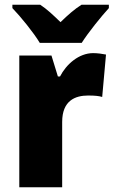

<svg xmlns="http://www.w3.org/2000/svg" viewBox="-20 -786 477 806"><path d="M147 -606H323C350 -649 405 -717 437 -752V-766H322C292 -747 266 -724 234 -693C202 -724 179 -746 149 -766H32V-752C66 -717 122 -648 147 -606ZM371 -563C311 -563 258 -516 232 -465H223L196 -553H61V0H241V-274C241 -364 296 -385 350 -385C379 -385 396 -383 409 -379L425 -557C410 -560 389 -563 371 -563Z"/></svg>

Font: Noto Sans Gujarati UI SemiCondensed Black
Style: Regular
Weight: 900
Width: 4
Designer: Jelle Bosma - Monotype Design Team, Universal Thirst
Foundry: Monotype Imaging Inc.
Version: Version 2.106